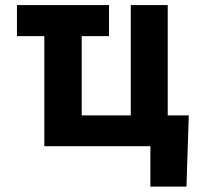

<svg xmlns="http://www.w3.org/2000/svg" viewBox="-20 -565 780 742"><path d="M401.3 -545.5V-425.4H295.8V-119H485.4V-545.5H628.2V-119H709.5L700.6 156.2H561.1V0H151.3V-425.4H45.5V-545.5Z"/></svg>

Font: Inter Zeller
Style: Bold
Weight: 700
Designer: Rasmus Andersson; Joe Bland
Foundry: zeller
Version: Version 3.015;git-dec3a8cb1